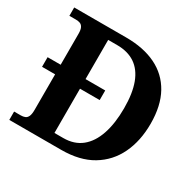

<svg xmlns="http://www.w3.org/2000/svg" viewBox="-154 -885 1076 1056"><g transform="rotate(30 383.5 -357.0)"><path d="M28 0V-53H70Q85 -53 96.5 -57.5Q108 -62 114.5 -76Q121 -90 121 -118V-343H38V-404H121V-600Q121 -627 114 -640Q107 -653 95.5 -657Q84 -661 70 -661H28V-714H358Q469 -714 548 -675.5Q627 -637 669.5 -560.5Q712 -484 712 -370Q712 -261 672 -177.5Q632 -94 553.5 -47Q475 0 358 0ZM335 -62Q404 -62 450 -99Q496 -136 519.5 -205.5Q543 -275 543 -371Q543 -466 519.5 -528.5Q496 -591 450 -622Q404 -653 336 -653H279V-404H404V-343H279V-62Z"/></g></svg>

Font: Noto Serif Kannada
Style: Bold
Weight: 700
Version: Version 2.003